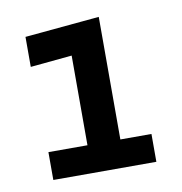

<svg xmlns="http://www.w3.org/2000/svg" viewBox="-56 -793 496 523"><g transform="rotate(-10 191.5 -532.0)"><path d="M51 -401H159V-649L44 -638V-721L250 -740V-401H336V-324H51Z"/></g></svg>

Font: Changa SemiBold
Style: Regular
Weight: 600
Designer: Eduardo Rodriguez Tunni
Foundry: Eduardo Rodriguez Tunni
Version: Version 2.002; ttfautohint (v1.5) -l 8 -r 50 -G 150 -x 14 -H